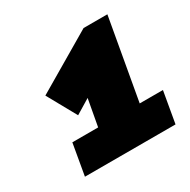

<svg xmlns="http://www.w3.org/2000/svg" viewBox="-100 -805 574 580"><g transform="rotate(-30 187.0 -514.5)"><path d="M58 -428H148L165 -521L114 -490L58 -591L260 -710H343L293 -428H374L355 -319H39Z"/></g></svg>

Font: Livvic Black
Style: Italic
Weight: 900
Italic angle: -10°
Designer: Jacques Le Bailly, Baron von Fonthausen
Version: Version 1.001; ttfautohint (v1.8.2)